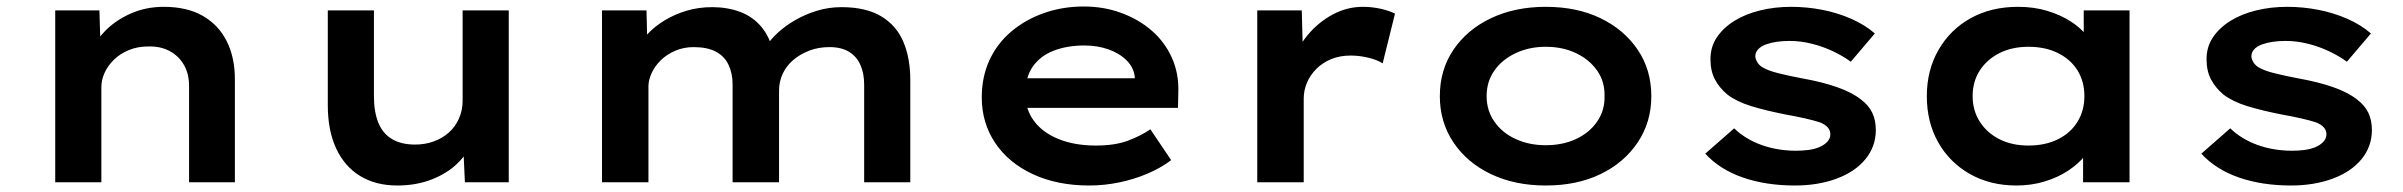

<svg xmlns="http://www.w3.org/2000/svg" viewBox="-20 -561 7397 591"><path d="M150 0V-529H286L290 -399L254 -389Q269 -429 301 -463Q333 -497 380.5 -518.5Q428 -540 484 -540Q556 -540 604.5 -512Q653 -484 678 -434Q703 -384 703 -317V0H562V-296Q562 -334 546 -361.5Q530 -389 502 -404Q474 -419 436 -418Q404 -418 377 -407Q350 -396 331 -377.5Q312 -359 302 -337Q292 -315 292 -293V0H222Q192 0 174 0Q156 0 150 0Z M1203 10Q1137 10 1089 -19Q1041 -48 1015 -103.5Q989 -159 989 -237V-529H1131V-265Q1131 -217 1144.5 -183.5Q1158 -150 1186.5 -133Q1215 -116 1258 -116Q1288 -116 1314.5 -125.5Q1341 -135 1361 -152.5Q1381 -170 1392.5 -195.5Q1404 -221 1404 -251V-529H1546V0H1411L1406 -109L1432 -121Q1419 -88 1387.5 -57.5Q1356 -27 1308.5 -8.5Q1261 10 1203 10Z M1833 0V-529H1970L1973 -406L1941 -413Q1954 -436 1975.5 -458.5Q1997 -481 2027 -499Q2057 -517 2093.5 -528Q2130 -539 2172 -539Q2219 -539 2258 -524.5Q2297 -510 2323.5 -478.5Q2350 -447 2362 -396L2329 -400L2337 -416Q2351 -439 2374.5 -460.5Q2398 -482 2428.5 -499.5Q2459 -517 2495 -528Q2531 -539 2570 -539Q2646 -539 2693 -510.5Q2740 -482 2761 -431.5Q2782 -381 2782 -315V0H2640V-300Q2640 -335 2628.5 -361Q2617 -387 2593.5 -401.5Q2570 -416 2533 -416Q2500 -416 2472 -405.5Q2444 -395 2422.5 -377Q2401 -359 2389.5 -334.5Q2378 -310 2378 -282V0H2235V-301Q2235 -335 2222.5 -361.5Q2210 -388 2183.5 -402Q2157 -416 2115 -416Q2085 -416 2059 -405Q2033 -394 2014.5 -376Q1996 -358 1986 -336.5Q1976 -315 1976 -295V0Z M3333 10Q3234 10 3159 -25Q3084 -60 3043 -121.5Q3002 -183 3002 -261Q3002 -325 3026 -376.5Q3050 -428 3093.5 -464.5Q3137 -501 3194 -521Q3251 -541 3316 -541Q3378 -541 3432 -521Q3486 -501 3526 -466Q3566 -431 3587.5 -382.5Q3609 -334 3607 -277L3606 -229H3103L3080 -320H3489L3473 -302V-324Q3470 -353 3448 -375Q3426 -397 3392 -409Q3358 -421 3318 -421Q3265 -421 3223.5 -405Q3182 -389 3159 -356Q3136 -323 3136 -272Q3136 -225 3162.5 -189Q3189 -153 3238.5 -133Q3288 -113 3353 -113Q3412 -113 3452 -128Q3492 -143 3521 -163L3585 -68Q3553 -44 3512 -26.5Q3471 -9 3425 0.5Q3379 10 3333 10Z M3850 0V-529H3987L3992 -344L3957 -360Q3970 -410 4003.5 -451Q4037 -492 4081.5 -516Q4126 -540 4175 -540Q4203 -540 4230 -534Q4257 -528 4274 -519L4236 -366Q4219 -377 4191.5 -383.5Q4164 -390 4138 -390Q4104 -390 4077.5 -379Q4051 -368 4032 -349Q4013 -330 4003 -306.5Q3993 -283 3993 -257V0Z M4738 10Q4643 10 4569.5 -25Q4496 -60 4454 -122.5Q4412 -185 4412 -265Q4412 -346 4454 -408Q4496 -470 4569.5 -505Q4643 -540 4738 -540Q4834 -540 4906.5 -505Q4979 -470 5021 -408Q5063 -346 5063 -265Q5063 -185 5021 -122.5Q4979 -60 4906.5 -25Q4834 10 4738 10ZM4738 -114Q4790 -114 4831 -133Q4872 -152 4896 -186.5Q4920 -221 4919 -265Q4920 -310 4896 -344Q4872 -378 4831 -397.5Q4790 -417 4738 -417Q4687 -417 4645.5 -397.5Q4604 -378 4580 -344Q4556 -310 4556 -265Q4556 -221 4580 -186.5Q4604 -152 4645.5 -133Q4687 -114 4738 -114Z M5505 10Q5416 10 5345 -14.5Q5274 -39 5229 -88L5318 -166Q5352 -133 5401.5 -115Q5451 -97 5509 -97Q5528 -97 5547 -99.5Q5566 -102 5581 -108.5Q5596 -115 5605 -125Q5614 -135 5614 -148Q5614 -171 5583 -184Q5565 -190 5536.5 -196.5Q5508 -203 5474 -209Q5414 -221 5370 -234.5Q5326 -248 5297 -270Q5272 -291 5258.5 -317Q5245 -343 5245 -379Q5245 -417 5265 -446.5Q5285 -476 5319 -497Q5353 -518 5398 -529Q5443 -540 5493 -540Q5541 -540 5588 -531Q5635 -522 5677.5 -503.5Q5720 -485 5751 -458L5677 -371Q5654 -388 5622.5 -403Q5591 -418 5556.5 -426.5Q5522 -435 5489 -435Q5468 -435 5450 -432.5Q5432 -430 5416.5 -424.5Q5401 -419 5392 -409.5Q5383 -400 5383 -387Q5384 -378 5389.5 -369Q5395 -360 5405 -354Q5421 -344 5452.5 -336Q5484 -328 5526 -320Q5588 -309 5634 -293Q5680 -277 5708 -255Q5732 -237 5743 -214Q5754 -191 5754 -161Q5754 -110 5722 -71Q5690 -32 5633 -11Q5576 10 5505 10Z M6187 10Q6106 10 6043.5 -25.5Q5981 -61 5946 -123Q5911 -185 5911 -265Q5911 -345 5947 -407.5Q5983 -470 6046 -505Q6109 -540 6192 -540Q6241 -540 6282 -527.5Q6323 -515 6354 -495Q6385 -475 6404.5 -450Q6424 -425 6428 -401L6394 -400V-529H6535V0H6392V-138L6422 -133Q6418 -107 6398 -82Q6378 -57 6346.5 -36Q6315 -15 6274 -2.5Q6233 10 6187 10ZM6224 -113Q6276 -113 6315 -132.5Q6354 -152 6375 -186.5Q6396 -221 6396 -265Q6396 -310 6375 -344Q6354 -378 6315 -397.5Q6276 -417 6224 -417Q6173 -417 6134.5 -397.5Q6096 -378 6074 -344Q6052 -310 6052 -265Q6052 -221 6074 -186.5Q6096 -152 6134.5 -132.5Q6173 -113 6224 -113Z M7032 10Q6943 10 6872 -14.5Q6801 -39 6756 -88L6845 -166Q6879 -133 6928.5 -115Q6978 -97 7036 -97Q7055 -97 7074 -99.5Q7093 -102 7108 -108.5Q7123 -115 7132 -125Q7141 -135 7141 -148Q7141 -171 7110 -184Q7092 -190 7063.5 -196.5Q7035 -203 7001 -209Q6941 -221 6897 -234.5Q6853 -248 6824 -270Q6799 -291 6785.5 -317Q6772 -343 6772 -379Q6772 -417 6792 -446.5Q6812 -476 6846 -497Q6880 -518 6925 -529Q6970 -540 7020 -540Q7068 -540 7115 -531Q7162 -522 7204.5 -503.5Q7247 -485 7278 -458L7204 -371Q7181 -388 7149.5 -403Q7118 -418 7083.5 -426.5Q7049 -435 7016 -435Q6995 -435 6977 -432.5Q6959 -430 6943.5 -424.5Q6928 -419 6919 -409.5Q6910 -400 6910 -387Q6911 -378 6916.5 -369Q6922 -360 6932 -354Q6948 -344 6979.5 -336Q7011 -328 7053 -320Q7115 -309 7161 -293Q7207 -277 7235 -255Q7259 -237 7270 -214Q7281 -191 7281 -161Q7281 -110 7249 -71Q7217 -32 7160 -11Q7103 10 7032 10Z"/></svg>

Font: Lexend Giga SemiBold
Style: Regular
Weight: 600
Designer: Bonnie Shaver-Troup, Thomas Jockin
Foundry: Lexend
Version: Version 1.007